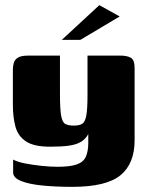

<svg xmlns="http://www.w3.org/2000/svg" viewBox="-20 -615 570 746"><path d="M261 111Q199 111 146.5 106Q94 101 62.5 88.5Q31 76 31 55V5Q47 14 77.5 20Q108 26 142 29.5Q176 33 204 33Q252 33 278 24Q304 15 313.5 -6Q323 -27 323 -61V-94Q312 -74 294 -63.5Q276 -53 247.5 -49Q219 -45 175 -45Q112 -45 81 -65.5Q50 -86 40 -123Q30 -160 30 -209V-343Q30 -358 33.5 -370.5Q37 -383 49.5 -391Q62 -399 90 -399H213Q213 -373 213 -355.5Q213 -338 213 -324Q213 -310 213 -292.5Q213 -275 213 -249Q213 -192 217.5 -166Q222 -140 233.5 -133.5Q245 -127 267 -127Q289 -127 300 -134.5Q311 -142 315.5 -167Q320 -192 320 -246V-399H447Q474 -399 488.5 -390.5Q503 -382 503 -351V-70Q503 21 448 66Q393 111 261 111ZM220 -460 366 -595 445 -551 292 -460Z"/></svg>

Font: Genos ExtraBold
Style: Regular
Weight: 800
Designer: Robert E. Leuschke
Foundry: Robert E. Leuschke
Version: Version 1.010